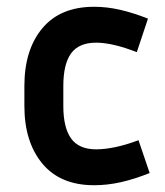

<svg xmlns="http://www.w3.org/2000/svg" viewBox="-20 -537 488 567"><path d="M167 -283V-224Q167 -160 190 -128Q213 -96 264 -96Q289 -96 320.5 -102.5Q352 -109 389 -123L422 -26Q377 -8 337 1Q297 10 258 10Q158 10 105 -54Q52 -118 52 -224V-283Q52 -390 105 -453.5Q158 -517 258 -517Q296 -517 335 -508Q374 -499 417 -482L384 -383Q312 -411 264 -411Q213 -411 190 -379.5Q167 -348 167 -283Z"/></svg>

Font: Inria Sans
Style: Bold
Weight: 700
Designer: Black Foundry Team
Foundry: Black Foundry
Version: Version 1.2; ttfautohint (v1.8.3)